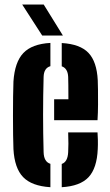

<svg xmlns="http://www.w3.org/2000/svg" viewBox="-20 -792 470 821"><path d="M37.5 -154.5Q36.5 -177.5 36 -215.8Q35.5 -254 35.5 -297.5Q35.5 -341 36 -380Q36.5 -419 37.5 -443.5Q43 -526.5 79.8 -565.2Q116.5 -604 195.5 -608.5V-509Q167.5 -501 166.5 -463Q162 -301 166.5 -141.5Q167.5 -100 195.5 -91.5V8.5Q115.5 3.5 78.8 -34.8Q42 -73 37.5 -154.5ZM211.5 -278V-367.5H272.5Q272.5 -401 272.2 -427.8Q272 -454.5 271.5 -463Q270 -499.5 244 -508.5V-608Q322.5 -603.5 358.2 -566Q394 -528.5 398 -448.5Q398.5 -436.5 399 -408.2Q399.5 -380 399.2 -345Q399 -310 397 -278ZM244 8.5V-91Q269.5 -99.5 271.5 -141.5Q273.5 -171 271.5 -226H397Q398 -216.5 398.5 -194.2Q399 -172 398 -154.5Q394.5 -72.5 358.5 -34.2Q322.5 4 244 8.5ZM160.5 -640 75 -772.5H167L249 -640Z"/></svg>

Font: Big Shoulders Stencil Display ExtraBold
Style: Regular
Weight: 800
Designer: Patric King
Foundry: XO Type Co
Version: Version 1.000